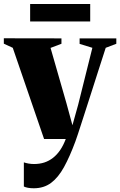

<svg xmlns="http://www.w3.org/2000/svg" viewBox="-32 -708 613 978"><path d="M140 251Q123.5 251 110.2 248.5Q97 246 89.5 242V119Q99 122.5 113 125Q127 127.5 141.5 127.5Q169.5 127.5 193.5 119.8Q217.5 112 238 96Q258.5 80 274.8 56Q291 32 303 0H192.5L33 -464.5L-12.5 -485.5V-513L281 -512.5V-485L225.5 -464L306.5 -182L337 -70L366 -174L438.5 -464.5L373.5 -484.5V-512.5H560.5V-485L506.5 -464.5Q488 -408 467.8 -344.5Q447.5 -281 428 -220.2Q408.5 -159.5 392.2 -109Q376 -58.5 365.2 -25.8Q354.5 7 352 12.5Q323.5 89.5 294.2 142.8Q265 196 228.2 223.5Q191.5 251 140 251ZM427.5 -687.5V-598.5H121.5V-687.5Z"/></svg>

Font: Merriweather 120pt Black
Style: Regular
Weight: 900
Designer: Eben Sorkin
Foundry: Eben Sorkin
Version: Version 2.100